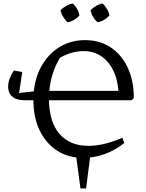

<svg xmlns="http://www.w3.org/2000/svg" viewBox="-20 -884 823 1086"><path d="M119 -317Q73 -317 49.5 -337.5Q26 -358 26 -393Q26 -436 58 -485L106 -477L88 -358L171 -367Q180 -453 219.5 -518.5Q259 -584 321 -620.5Q383 -657 461 -657Q544 -657 606 -616Q668 -575 702.5 -501Q737 -427 737 -330L725 -317H257Q259 -193 317 -126Q375 -59 481 -59Q567 -59 672 -105L683 -75Q632 -34 572 -12.5Q512 9 450 9Q366 9 303 -32Q240 -73 204.5 -146Q169 -219 169 -317ZM453 -595Q385 -595 319 -557Q268 -472 259 -370H650Q641 -475 588 -535Q535 -595 453 -595ZM392 -864Q424 -834 429 -796Q417 -782 399 -771.5Q381 -761 362 -758Q348 -771 337.5 -788.5Q327 -806 322 -826Q336 -840 354 -850.5Q372 -861 392 -864ZM561 -864Q575 -850 585.5 -832.5Q596 -815 599 -796Q586 -782 568.5 -771.5Q551 -761 532 -758Q501 -784 492 -826Q505 -840 523 -850.5Q541 -861 561 -864ZM435 182 408 -21H493L467 182Z"/></svg>

Font: Piazzolla
Style: Regular
Weight: 400
Designer: Juan Pablo del Peral
Foundry: Huerta Tipografica
Version: Version 1.330